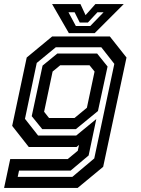

<svg xmlns="http://www.w3.org/2000/svg" viewBox="-40 -718 688 938"><path d="M-20 200 10 59H291L340 18.5L346 -10L334 0H100.5L19.5 -103L90.5 -437L215 -540H496.5L578 -437L464 97L339.5 200ZM46.5 146H313.5L420.5 56L518.5 -406L455 -487H232.5L139.5 -410.5L82 -137.5L146 -56H332.5L430.5 -136.5L393 41.5L305 115.5H53ZM166.5 -87 115 -150.5 168 -397.5 240 -456.5H434.5L485.5 -393L438.5 -175.5L330.5 -87ZM199.5 -141.5H324L384.5 -191.5L422 -368.5L397.5 -399H254L217 -368.5L175.5 -172ZM296.5 -556 214.5 -698H353L378 -644L426 -698H564.5L422.5 -556ZM330.5 -591H401L466 -658H436L389.5 -608H349.5L324.5 -658H294.5Z"/></svg>

Font: Tourney SemiBold
Style: Italic
Weight: 600
Italic angle: -12°
Version: Version 1.015